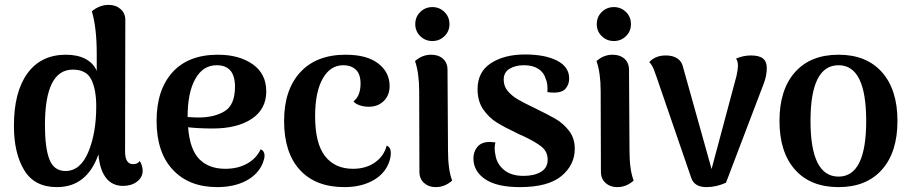

<svg xmlns="http://www.w3.org/2000/svg" viewBox="-20 -752 3731 786"><path d="M564 -53Q564 -26 541 -8.5Q518 9 484 9Q439 9 413.5 -24.5Q388 -58 383 -120Q360 -54 317.5 -20Q275 14 213 14Q121 14 79 -55.5Q37 -125 37 -237Q37 -376 92.5 -452Q148 -528 250 -528Q297 -528 329.5 -511Q362 -494 376 -462V-533Q376 -638 356 -706Q388 -732 425 -732Q454 -732 473.5 -715Q493 -698 493 -670L492 -132Q492 -80 525 -80Q544 -80 552 -93Q564 -74 564 -53ZM374 -317Q374 -385 354 -426Q334 -467 278 -467Q164 -467 164 -240Q164 -146 182.5 -99Q201 -52 248 -52Q309 -52 341.5 -129.5Q374 -207 374 -317Z M1063 -115Q1063 -103 1056 -85Q1037 -38 987.5 -12Q938 14 869 14Q754 14 687.5 -57Q621 -128 621 -257Q621 -384 686 -456Q751 -528 872 -528Q959 -528 1014.5 -489Q1070 -450 1070 -378Q1070 -305 1010.5 -265.5Q951 -226 851 -226Q794 -226 750 -231Q757 -140 796 -100.5Q835 -61 902 -61Q955 -61 993 -83Q1031 -105 1047 -141Q1063 -134 1063 -115ZM748 -273Q776 -271 792 -271Q858 -271 900 -297Q942 -323 942 -397Q942 -485 867 -485Q811 -485 779.5 -429Q748 -373 748 -273Z M1143 -257Q1143 -384 1209 -456Q1275 -528 1395 -528Q1482 -528 1528.5 -492Q1575 -456 1575 -400Q1575 -362 1551 -338.5Q1527 -315 1490 -315Q1471 -315 1453.5 -320.5Q1436 -326 1427 -337Q1456 -359 1456 -410Q1456 -449 1436.5 -467Q1417 -485 1385 -485Q1332 -485 1301 -430Q1270 -375 1270 -276Q1270 -165 1310.5 -113Q1351 -61 1425 -61Q1478 -61 1515 -87Q1552 -113 1563 -156Q1580 -149 1580 -125Q1580 -113 1576 -98Q1561 -45 1511 -15.5Q1461 14 1390 14Q1272 14 1207.5 -56.5Q1143 -127 1143 -257Z M1680 -653Q1680 -683 1700.5 -703Q1721 -723 1750 -723Q1779 -723 1799.5 -703Q1820 -683 1820 -653Q1820 -624 1799.5 -604Q1779 -584 1750 -584Q1721 -584 1700.5 -604Q1680 -624 1680 -653ZM1831 -13Q1821 -3 1803.5 5.5Q1786 14 1763 14Q1735 14 1716 -3Q1697 -20 1697 -49L1696 -379Q1696 -453 1679 -502Q1708 -528 1745 -528Q1775 -528 1793.5 -511.5Q1812 -495 1812 -466L1814 -136Q1814 -57 1831 -13Z M1918 -104Q1918 -131 1934.5 -151Q1951 -171 1986 -171Q1992 -171 2008 -169Q2005 -157 2005 -144Q2005 -133 2008 -119Q2013 -82 2042.5 -57Q2072 -32 2123 -32Q2167 -32 2194.5 -48.5Q2222 -65 2222 -98Q2222 -131 2197.5 -151Q2173 -171 2120 -196Q2107 -201 2098 -206Q2045 -231 2013 -251Q1981 -271 1958 -304.5Q1935 -338 1935 -387Q1935 -458 1990 -493.5Q2045 -529 2129 -529Q2212 -529 2261 -503.5Q2310 -478 2310 -431Q2310 -407 2296.5 -390.5Q2283 -374 2254 -373H2244Q2235 -373 2221 -375Q2223 -411 2214 -429Q2207 -455 2184 -470Q2161 -485 2125 -485Q2090 -485 2066 -470.5Q2042 -456 2042 -426Q2042 -399 2058.5 -379.5Q2075 -360 2098.5 -346Q2122 -332 2166 -311Q2222 -284 2254 -265.5Q2286 -247 2309.5 -216.5Q2333 -186 2333 -143Q2333 -77 2278.5 -31.5Q2224 14 2108 14Q2014 14 1966 -18.5Q1918 -51 1918 -104Z M2423 -653Q2423 -683 2443.5 -703Q2464 -723 2493 -723Q2522 -723 2542.5 -703Q2563 -683 2563 -653Q2563 -624 2542.5 -604Q2522 -584 2493 -584Q2464 -584 2443.5 -604Q2423 -624 2423 -653ZM2574 -13Q2564 -3 2546.5 5.5Q2529 14 2506 14Q2478 14 2459 -3Q2440 -20 2440 -49L2439 -379Q2439 -453 2422 -502Q2451 -528 2488 -528Q2518 -528 2536.5 -511.5Q2555 -495 2555 -466L2557 -136Q2557 -57 2574 -13Z M3119 -474Q3119 -442 3107 -411L2952 -4Q2912 14 2872 14Q2821 14 2809 -26L2667 -439Q2666 -441 2658.5 -462.5Q2651 -484 2638 -498Q2663 -525 2706 -525Q2734 -525 2752.5 -513Q2771 -501 2776 -478L2893 -60L2995 -441Q3001 -469 3001 -482Q3001 -502 2993 -512Q3023 -525 3054 -525Q3088 -525 3103.5 -512.5Q3119 -500 3119 -474Z M3171 -257Q3171 -385 3234.5 -456.5Q3298 -528 3413 -528Q3527 -528 3590.5 -456.5Q3654 -385 3654 -257Q3654 -129 3590.5 -57.5Q3527 14 3413 14Q3298 14 3234.5 -57.5Q3171 -129 3171 -257ZM3526 -257Q3526 -485 3413 -485Q3298 -485 3298 -257Q3298 -29 3413 -29Q3526 -29 3526 -257Z"/></svg>

Font: Arima Madurai ExtraBold
Style: Regular
Weight: 800
Designer: Joana Correia and Natanael Gama
Foundry: NDISCOVER
Version: Version 1.020